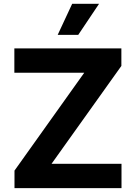

<svg xmlns="http://www.w3.org/2000/svg" viewBox="-20 -979 707 999"><path d="M55.4 0V-91.3L418.3 -600.5H54.7V-727.3H611.5V-636L248.2 -126.8H612.2V0ZM280.2 -797.6 355.5 -959.2H495.4L387.1 -797.6Z"/></svg>

Font: Inter Zeller
Style: Bold
Weight: 700
Designer: Rasmus Andersson; Joe Bland
Foundry: zeller
Version: Version 3.015;git-dec3a8cb1